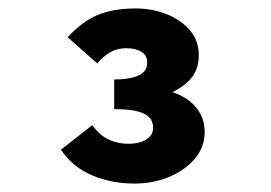

<svg xmlns="http://www.w3.org/2000/svg" viewBox="-20 -790 640 454"><path d="M298 -356Q243 -356 197.5 -375.5Q152 -395 124 -436L198 -494Q217 -469 238 -459.5Q259 -450 284 -450Q309 -450 325.5 -460Q342 -470 342 -488Q342 -511 320 -521.5Q298 -532 250 -532V-602Q285 -602 306.5 -611Q328 -620 328 -642Q328 -659 314.5 -667.5Q301 -676 278 -676Q257 -676 240 -666Q223 -656 210 -640L140 -702Q175 -740 212 -755Q249 -770 300 -770Q340 -770 374 -756.5Q408 -743 429 -718.5Q450 -694 450 -660Q450 -630 435.5 -609.5Q421 -589 388 -572Q424 -560 444 -535.5Q464 -511 464 -478Q464 -442 440.5 -414.5Q417 -387 379.5 -371.5Q342 -356 298 -356Z"/></svg>

Font: Source Code Pro ExtraLight Black
Style: Regular
Weight: 900
Monospace: yes
Version: Version 1.018;hotconv 1.0.116;makeotfexe 2.5.65601